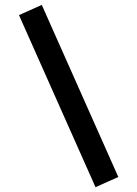

<svg xmlns="http://www.w3.org/2000/svg" viewBox="-20 -737 565 790"><path d="M58.1 -674.8 151.9 -716.8 466.8 -8.8 373 33.2Z"/></svg>

Font: Anka/Coder Condensed
Style: Bold
Weight: 700
Width: 4
Monospace: yes
Version: Version 001.100